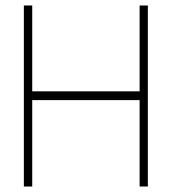

<svg xmlns="http://www.w3.org/2000/svg" viewBox="-20 -680 646 700"><path d="M489 -315H97.5V0H67V-660H97.5V-347H489V-660H519V0H489Z"/></svg>

Font: League Spartan ExtraLight
Style: Regular
Weight: 200
Foundry: The League of Moveable Type
Version: Version 2.002